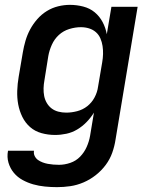

<svg xmlns="http://www.w3.org/2000/svg" viewBox="-20 -548 640 791"><path d="M215 223Q190 223 165 220.5Q140 218 117 211.5Q94 205 73 193.5Q52 182 37 164Q22 146 15 122.5Q8 99 13 73H120Q118 85 123 95Q128 105 136.5 111Q145 117 155.5 121Q166 125 177 127Q188 129 199.5 130Q211 131 223 131Q246 131 269.5 123Q293 115 310 97.5Q327 80 337 57.5Q347 35 351 12L367 -84Q354 -63 336.5 -45Q319 -27 298 -14.5Q277 -2 253.5 3Q230 8 207 8Q178 8 151 0.5Q124 -7 104 -24.5Q84 -42 72 -66.5Q60 -91 55 -118Q50 -145 51 -174Q52 -203 57 -232L74 -332Q78 -356 85 -380Q92 -404 104 -426.5Q116 -449 133.5 -469Q151 -489 173 -502.5Q195 -516 219.5 -522Q244 -528 268 -528Q296 -528 323 -521Q350 -514 370 -497.5Q390 -481 402.5 -457.5Q415 -434 420 -407L439 -520H547L456 27Q452 54 442.5 81Q433 108 415.5 131.5Q398 155 374.5 173.5Q351 192 324 203.5Q297 215 269.5 219Q242 223 215 223ZM253 -84Q275 -84 298 -90Q321 -96 339.5 -110.5Q358 -125 369.5 -146.5Q381 -168 384 -191L401 -291Q404 -308 404.5 -325Q405 -342 402.5 -358.5Q400 -375 393.5 -390Q387 -405 375 -415.5Q363 -426 347 -431Q331 -436 313 -436Q290 -436 265.5 -428.5Q241 -421 222.5 -404Q204 -387 193.5 -363.5Q183 -340 179 -317L163 -217Q160 -201 159.5 -184.5Q159 -168 162 -152.5Q165 -137 173 -123.5Q181 -110 193 -101Q205 -92 220.5 -88Q236 -84 253 -84Z"/></svg>

Font: Iosevka Semibold Extended
Style: Italic
Weight: 600
Width: 7
Italic angle: -9°
Monospace: yes
Designer: Belleve Invis
Foundry: Belleve Invis
Version: Version 32.5.0; ttfautohint (v1.8.4)